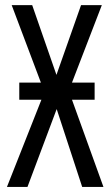

<svg xmlns="http://www.w3.org/2000/svg" viewBox="-20 -734 433 754"><path d="M55.7 -409.7H140.6L25.9 -713.9H106.4L201.7 -439.9L298.3 -713.9H379.9L262.7 -409.7H351.6V-342.3H262.7L386.2 0H302.7L202.6 -305.7L87.9 0H7.3L142.6 -342.3H55.7Z"/></svg>

Font: Open Sans Condensed
Style: Regular
Weight: 400
Width: 3
Designer: Monotype Design Team
Foundry: Monotype Imaging Inc.
Version: Version 3.000